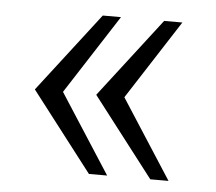

<svg xmlns="http://www.w3.org/2000/svg" viewBox="-38 -567 543 483"><g transform="rotate(5 233.5 -326.0)"><path d="M203 -126 49 -326 203 -526H249L120 -326L249 -126ZM358 -126 204 -326 358 -526H404L275 -326L404 -126Z"/></g></svg>

Font: Archivo SemiCondensed Thin
Style: Regular
Weight: 250
Width: 4
Designer: Hector Gatti
Foundry: Omnibus-Type
Version: Version 2.001